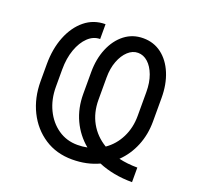

<svg xmlns="http://www.w3.org/2000/svg" viewBox="-130 -881 1072 1037"><g transform="rotate(20 406.0 -362.5)"><path d="M731.5 14.2Q677.2 14.2 628.4 5Q579.5 -4.3 537.3 -22Q503.9 -6.4 465.6 1.8Q427.2 9.9 384.9 9.9Q294 9.9 225.7 -35Q157.3 -79.9 119.1 -156.8Q81 -233.7 81 -329.5V-427.6Q81 -515.6 109 -586.1Q137.1 -656.6 187.5 -697.6Q237.9 -738.6 305.4 -738.6V-653.4Q267 -653.4 236.2 -623.9Q205.3 -594.5 187.1 -543.7Q169 -492.9 169 -429V-329.5Q169 -257.1 196.9 -199.2Q224.8 -141.3 273.6 -107.6Q322.4 -73.9 384.9 -73.9Q414.1 -73.9 441.1 -79.5Q383.9 -126.8 352.5 -194.2Q321 -261.7 321 -343.8V-468.8Q321 -544.7 346.4 -605.5Q371.8 -666.2 417.4 -701.7Q463.1 -737.2 524.1 -737.2Q584.5 -737.2 630 -702.6Q675.4 -668 700.6 -607.1Q725.9 -546.2 725.9 -467.3V-332.4Q725.9 -257.1 699.4 -192.5Q672.9 -127.8 624.6 -81.3Q674.4 -69.6 731.5 -69.6ZM532.3 -117.9Q582 -152.3 609.9 -208.3Q637.8 -264.2 637.8 -332.4V-468.8Q637.8 -524.1 622.3 -565.7Q606.9 -607.2 581.1 -630.3Q555.4 -653.4 524.1 -653.4Q492.9 -653.4 466.8 -629.4Q440.7 -605.5 424.9 -564.1Q409.1 -522.7 409.1 -470.2V-342.3Q409.1 -268.1 441.2 -210.6Q473.4 -153.1 532.3 -117.9Z"/></g></svg>

Font: Linik Sans
Style: Regular
Weight: 400
Designer: Rasmus Andersson (font), Marc Monis (original base), Kil Hyung-jin (Pretendard portions), Cristiano Sobral (main changes
Foundry: rsms
Version: Version 3.018;May 31, 2022;FontCreator 14.0.0.2814 64-bit; t